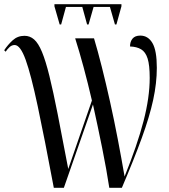

<svg xmlns="http://www.w3.org/2000/svg" viewBox="-22 -897 806 917"><path d="M263 -780 238 -867V-877H558V-867L534 -780H527L503 -864H425L401 -780H394L371 -864H293L270 -780ZM235 0Q190 -240 158 -390.5Q126 -541 100.5 -611.5Q75 -682 48 -682Q34 -682 23 -671.5Q12 -661 5 -650L-2 -657Q15 -683 38.5 -704.5Q62 -726 95 -726Q121 -726 141 -708.5Q161 -691 178.5 -649Q196 -607 214 -534Q232 -461 253.5 -352Q275 -243 304 -90L417 -417Q398 -499 377.5 -575Q357 -651 337 -714H427Q445 -654 464.5 -576.5Q484 -499 503.5 -411.5Q523 -324 540.5 -232.5Q558 -141 573 -54Q634 -205 663.5 -318.5Q693 -432 693 -525Q693 -586 683 -617.5Q673 -649 652 -661.5Q631 -674 599 -675Q599 -698 611 -712.5Q623 -727 648 -727Q685 -727 706 -691.5Q727 -656 727 -573Q727 -500 709.5 -419.5Q692 -339 655 -237.5Q618 -136 560 0H500Q487 -86 466 -190Q445 -294 422 -398L283 0Z"/></svg>

Font: Noto Serif Display ExtraCondensed
Style: Regular
Weight: 400
Width: 2
Designer: Monotype Design Team
Foundry: Monotype Imaging Inc.
Version: Version 2.009